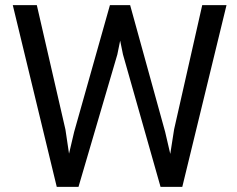

<svg xmlns="http://www.w3.org/2000/svg" viewBox="-20 -731 927 751"><path d="M30 -711 202 0H287L439 -518L450 -572L461 -518L608 0H693L866 -711H771L661 -225L646 -129L626 -215L489 -711H410L270 -215L250 -130L236 -224L124 -711Z"/></svg>

Font: Noto Sans KR Regular
Style: Regular
Weight: 400
Designer: Ryoko NISHIZUKA  (kana & ideographs); Paul D. Hunt (Latin, Greek & Cyrillic); Wenlong ZHANG  (bopomofo); Sandoll Communi
Foundry: Adobe Systems Incorporated
Version: Version 1.004;PS 1.004;hotconv 1.0.82;makeotf.lib2.5.63406